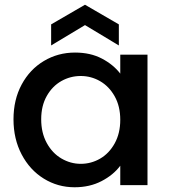

<svg xmlns="http://www.w3.org/2000/svg" viewBox="-20 -782 718 811"><path d="M37 -278Q37 -361 71.5 -425Q106 -489 165.5 -524.5Q225 -560 297 -560Q362 -560 410.5 -534.5Q459 -509 488 -471V-551H603V0H488V-82Q459 -43 409 -17Q359 9 295 9Q224 9 165 -27.5Q106 -64 71.5 -129.5Q37 -195 37 -278ZM488 -276Q488 -333 464.5 -375Q441 -417 403 -439Q365 -461 321 -461Q277 -461 239 -439.5Q201 -418 177.5 -376.5Q154 -335 154 -278Q154 -221 177.5 -178Q201 -135 239.5 -112.5Q278 -90 321 -90Q365 -90 403 -112Q441 -134 464.5 -176.5Q488 -219 488 -276ZM339 -676 196 -590V-679L339 -762L482 -679V-590Z"/></svg>

Font: Poppins Cyr Med
Style: Regular
Weight: 500
Designer: Ninad Kale (Devanagari), Jonny Pinhorn (Latin)
Foundry: Indian Type Foundry
Version: 4.004